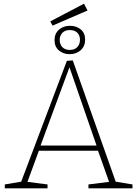

<svg xmlns="http://www.w3.org/2000/svg" viewBox="-20 -1022 745 1042"><path d="M375 -694 608 -36 699 -21V0H460V-21L572 -35L512 -204H191L129 -35L238 -21V0H6V-21L95 -36L343 -692ZM504 -232 357 -657 200 -232ZM455 -965 265 -883 253 -906 436 -1002ZM276 -804Q276 -840 300 -861Q324 -882 360 -882Q394 -882 418 -862.5Q442 -843 442 -807Q442 -771 418 -749.5Q394 -728 358 -728Q324 -728 300 -748Q276 -768 276 -804ZM414 -806Q414 -830 399.5 -844.5Q385 -859 359 -859Q333 -859 318.5 -844Q304 -829 304 -805Q304 -781 318.5 -766Q333 -751 359 -751Q385 -751 399.5 -766.5Q414 -782 414 -806Z"/></svg>

Font: Bitter Pro ExtraLight
Style: Regular
Weight: 275
Designer: Sol Matas, and Bitter project Authors
Foundry: Sol Matas
Version: Version 1.010